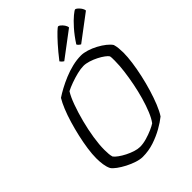

<svg xmlns="http://www.w3.org/2000/svg" viewBox="-267 -1073 1197 1197"><g transform="rotate(-45 332.0 -474.5)"><path d="M270 0Q247 0 217.5 -9.5Q188 -19 159 -34Q130 -49 107.5 -65.5Q85 -82 76 -96Q66 -116 62 -143Q58 -170 58 -199Q58 -235 64.5 -280.5Q71 -326 82 -374.5Q93 -423 107 -470Q121 -517 137 -556Q153 -595 169 -621Q191 -636 222.5 -653Q254 -670 291 -685.5Q328 -701 367.5 -710.5Q407 -720 444 -720Q467 -720 496 -711Q525 -702 553 -687Q581 -672 603 -654.5Q625 -637 635 -621Q640 -605 642 -584.5Q644 -564 644 -546Q644 -509 637.5 -461.5Q631 -414 619.5 -362Q608 -310 593 -260.5Q578 -211 561 -169Q544 -127 526 -100Q499 -78 458.5 -55Q418 -32 370 -16Q322 0 270 0ZM302 -56Q329 -56 360.5 -65Q392 -74 419 -86Q446 -98 459 -107Q477 -131 493.5 -171Q510 -211 524 -260Q538 -309 548 -360Q558 -411 564 -458.5Q570 -506 570 -543Q570 -556 570 -567Q570 -578 568 -588Q563 -597 545.5 -610Q528 -623 504.5 -635Q481 -647 455.5 -655Q430 -663 409 -663Q385 -663 352.5 -655Q320 -647 288.5 -635.5Q257 -624 236 -613Q217 -583 198.5 -532Q180 -481 164.5 -421.5Q149 -362 140 -304Q131 -246 131 -200Q131 -179 132.5 -163Q134 -147 138 -135Q146 -124 164.5 -110.5Q183 -97 207.5 -84.5Q232 -72 257 -64Q282 -56 302 -56ZM494 -768Q488 -771 481 -777Q474 -783 472 -789Q503 -837 535 -873Q567 -909 591.5 -929Q616 -949 622 -949Q627 -949 636.5 -941Q646 -933 654.5 -921Q663 -909 664 -896ZM345 -768Q337 -773 331 -779Q325 -785 323 -789Q361 -838 393 -873.5Q425 -909 446 -929Q467 -949 472 -949Q478 -949 487.5 -941Q497 -933 505.5 -921Q514 -909 515 -896Z"/></g></svg>

Font: Texturina Medium 12pt Thin
Style: Italic
Weight: 250
Italic angle: -11°
Version: Version 1.002